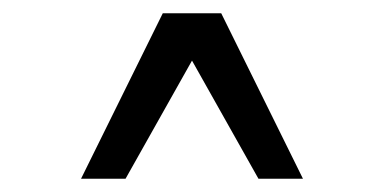

<svg xmlns="http://www.w3.org/2000/svg" viewBox="-20 -760 578 289"><path d="M169 -491H102L225 -740H313L436 -491H369L252 -699H286Z"/></svg>

Font: Instrument Sans Condensed Medium
Style: Regular
Weight: 500
Width: 3
Designer: Rodrigo Fuenzalida
Foundry: fragTYPE
Version: Version 1.000;gftools[0.9.28]